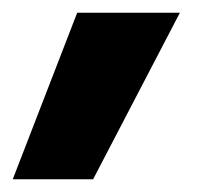

<svg xmlns="http://www.w3.org/2000/svg" viewBox="-27 -154 341 301"><path d="M119 127H-7L94 -134H255Z"/></svg>

Font: Hind Siliguri
Style: Bold
Weight: 700
Designer: Jyotish Sonowal
Foundry: Indian Type Foundry
Version: Version 1.001;PS 1.0;hotconv 1.0.86;makeotf.lib2.5.63406; tt